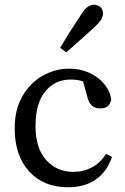

<svg xmlns="http://www.w3.org/2000/svg" viewBox="-20 -778 528 811"><path d="M267 13Q164 13 103 -54Q42 -121 42 -236Q42 -315 74.5 -371.5Q107 -428 160 -458Q213 -488 273 -488Q318 -488 356 -471Q394 -454 419 -424.5Q444 -395 450 -358Q443 -320 404 -320Q379 -320 366.5 -333.5Q354 -347 349 -368L331 -434Q317 -439 303.5 -440.5Q290 -442 277 -442Q213 -442 171.5 -392Q130 -342 130 -246Q130 -152 175 -102Q220 -52 290 -52Q333 -52 369 -71.5Q405 -91 428 -128L453 -115Q432 -53 385 -20Q338 13 267 13ZM234 -576Q276 -647 323 -717Q337 -740 350.5 -749Q364 -758 377 -758Q391 -758 403 -749Q415 -740 415 -720Q415 -710 408.5 -697.5Q402 -685 381 -665Q350 -637 320.5 -610.5Q291 -584 260 -557Z"/></svg>

Font: Source Serif Pro
Style: Regular
Weight: 400
Designer: Frank Grießhammer
Foundry: Adobe Systems Incorporated
Version: Version 3.001;hotconv 1.0.111;makeotfexe 2.5.65597